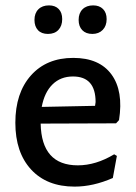

<svg xmlns="http://www.w3.org/2000/svg" viewBox="-20 -684 505 713"><path d="M162 -664Q185 -664 198 -650.5Q211 -637 211 -613Q211 -588 197 -573Q183 -558 158 -558Q134 -558 121 -572Q108 -586 108 -610Q108 -635 122.5 -649.5Q137 -664 162 -664ZM326 -664Q349 -664 362.5 -650.5Q376 -637 376 -613Q376 -588 361.5 -573Q347 -558 323 -558Q299 -558 285.5 -572Q272 -586 272 -610Q272 -635 286.5 -649.5Q301 -664 326 -664ZM257 9Q154 9 95.5 -54.5Q37 -118 37 -228Q37 -339 95 -404Q153 -469 252 -469Q349 -469 394 -407.5Q439 -346 422 -238L411 -226L131 -225Q134 -70 269 -70Q336 -70 404 -111L414 -105L399 -23Q326 9 257 9ZM251 -400Q205 -400 175 -370.5Q145 -341 135 -287L333 -291L335 -305Q335 -400 251 -400Z"/></svg>

Font: Alegreya Sans Medium
Style: Regular
Weight: 500
Designer: Juan Pablo del Peral
Foundry: Huerta Tipografica
Version: Version 2.007